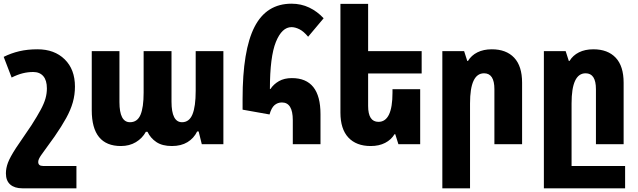

<svg xmlns="http://www.w3.org/2000/svg" viewBox="-21 -781 3456 1040"><path d="M393 239H100Q58 239 34.5 218.5Q11 198 11 158Q11 130 22 100.5Q33 71 66 20L149 -102Q181 -152 199.5 -186.5Q218 -221 225.5 -248Q233 -275 233 -302Q233 -346 213.5 -368.5Q194 -391 159 -391Q130 -391 102 -384Q74 -377 42 -361L-1 -473Q39 -493 83.5 -503.5Q128 -514 182 -514Q274 -514 329.5 -459.5Q385 -405 385 -312Q385 -268 373.5 -227Q362 -186 337.5 -141.5Q313 -97 275 -42L205 55Q197 66 191.5 76.5Q186 87 186 96Q186 118 212 118H393Z M634 10Q476 10 476 -184V-504H626V-228Q626 -119 683 -119Q723 -119 740 -159Q757 -199 757 -279V-504H908V-230Q908 -119 965 -119Q1004 -119 1021.5 -161.5Q1039 -204 1039 -289V-504H1189V0H1072L1055 -69H1047Q1029 -32 994.5 -11Q960 10 910 10Q858 10 826 -11.5Q794 -33 778 -67H769Q750 -32 715 -11Q680 10 634 10Z M1565 0V-130Q1565 -226 1506 -226Q1483 -226 1466 -211.5Q1449 -197 1439 -161L1293 -187V-245Q1293 -509 1357.5 -635Q1422 -761 1558 -761Q1610 -761 1654 -740Q1698 -719 1732 -682L1648 -582Q1624 -611 1601 -622.5Q1578 -634 1558 -634Q1506 -634 1473.5 -554Q1441 -474 1441 -299H1444Q1461 -325 1490 -341.5Q1519 -358 1560 -358Q1715 -358 1715 -163V0Z M2255 -298V0H2137L2120 -54H2116Q2098 -24 2065 -7Q2032 10 1987 10Q1909 10 1866 -36Q1823 -82 1823 -171V-760H1973V-504H2263V-383H1973V-207Q1973 -121 2029 -121Q2105 -121 2105 -279V-298Z M2375 239V-504H2493L2510 -451H2514Q2532 -481 2565 -497.5Q2598 -514 2643 -514Q2721 -514 2764 -468.5Q2807 -423 2807 -333V0H2657V-298Q2657 -384 2601 -384Q2525 -384 2525 -221V239Z M2925 239V-504H3043L3060 -451H3064Q3082 -481 3115 -497.5Q3148 -514 3193 -514Q3271 -514 3314 -468.5Q3357 -423 3357 -333V0H3207V-298Q3207 -384 3151 -384Q3075 -384 3075 -221V118H3365V239Z"/></svg>

Font: Noto Sans Armenian Condensed ExtraBold
Style: Regular
Weight: 800
Width: 3
Designer: Monotype Design Team
Foundry: Monotype Imaging Inc.
Version: Version 2.008; ttfautohint (v1.8.4.7-5d5b)